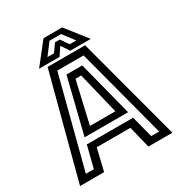

<svg xmlns="http://www.w3.org/2000/svg" viewBox="-198 -992 1052 1126"><g transform="rotate(-30 328.0 -429.0)"><path d="M15 0 199.5 -700H453.5L640.5 0H478L441.5 -148H213.5L178 0ZM80.5 -45H134.5L171.5 -191.5H485L523 -45H576.5L416 -653H238ZM181 -234 273 -606H380L475.5 -234ZM241.5 -276H413.5L345 -558H306.5ZM263 -858H389L501 -716H362.5L326 -770L289.5 -716H151ZM286 -827.5 227.5 -750.5H272L309.5 -803.5H341.5L378.5 -750.5H423L364.5 -827.5Z"/></g></svg>

Font: Tourney Medium
Style: Regular
Weight: 500
Designer: Tyler Finck
Foundry: Etcetera Type Co
Version: Version 1.015